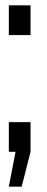

<svg xmlns="http://www.w3.org/2000/svg" viewBox="-20 -567 176 717"><path d="M13 -436H94V-547H13ZM94 -111H13V0H38L13 130H61L94 0Z"/></svg>

Font: League Gothic Condensed
Style: Regular
Weight: 400
Width: 3
Designer: Tyler Finck
Foundry: The League of Moveable Type
Version: Version 1.001;PS 001.001;hotconv 1.0.56;makeotf.lib2.0.21325